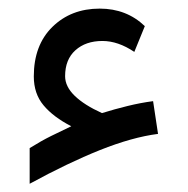

<svg xmlns="http://www.w3.org/2000/svg" viewBox="-20 -393 445 455"><path d="M148.9 -93.8Q106.4 -115.7 83.3 -143.3Q60.1 -170.9 60.1 -211.9Q60.1 -286.1 104.2 -329.3Q148.4 -372.6 216.3 -372.6Q279.8 -372.6 323.2 -331.1L298.3 -270Q259.8 -295.9 222.7 -295.9Q183.1 -295.9 158.7 -273.9Q134.3 -252 134.3 -212.4Q134.3 -188 157 -166Q179.7 -144 221.7 -125Q251.5 -134.3 282.2 -141.8Q313 -149.4 342.8 -153.3L354.5 -75.7Q293.5 -67.9 217 -37.4Q140.6 -6.8 50.3 42.5V-42Q77.6 -59.1 101.3 -70.8Q125 -82.5 148.9 -93.8Z"/></svg>

Font: Vazir
Style: Regular
Weight: 400
Designer: Saber Rastikerdar
Foundry: Saber Rastikerdar
Version: Version 30.0.0